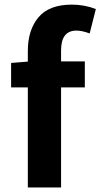

<svg xmlns="http://www.w3.org/2000/svg" viewBox="-20 -832 445 852"><path d="M405.3 -792 377.9 -683.6Q343.8 -696.3 319.3 -696.3Q251 -696.3 251 -608.4V-559.6H356.4V-444.3H251V0H103.5V-444.3H29.3V-552.7L103.5 -558.6V-605.5Q103.5 -699.2 150.9 -755.4Q198.2 -811.5 298.8 -811.5Q354.5 -811.5 405.3 -792Z"/></svg>

Font: Gen Shin Gothic Bold
Style: Bold
Weight: 700
Designer: [Source Han Sans]
Ryoko NISHIZUKA  (kana & ideographs); Paul D. Hunt (Latin, Greek & Cyrillic); Wenlong ZHANG  (bopomofo
Version: Version 1.002.20150607